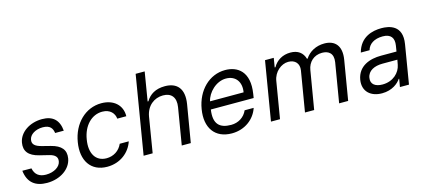

<svg xmlns="http://www.w3.org/2000/svg" viewBox="-57 -1217 3810 1720"><g transform="rotate(-15 1847.5 -357.0)"><path d="M399.1 -402H479.4C470.9 -501.4 417.6 -552.6 316.8 -552.6C201.7 -552.6 105.1 -487.2 89.5 -394.9C76.7 -319.6 113.6 -269.5 210.2 -245.7L296.9 -224.4C350.9 -211.3 372.2 -186.1 365.1 -147.7C358 -100.9 301.1 -62.5 225.1 -62.5C161.9 -62.5 123.6 -92.3 112.2 -150.6L27.7 -151.3C40.5 -38.4 108 11.4 215.2 11.4C339.5 11.4 437.5 -58.2 453.1 -152C465.9 -228.7 426.1 -275.9 332.4 -299.7L254.3 -319.6C193.2 -335.2 167.6 -358 174.7 -399.1C181.8 -446 237.2 -480.1 304 -480.1C373.6 -480.1 393.5 -443.9 399.1 -402Z M774.1 11.4C894.5 11.4 985.4 -62.5 1017 -159.1H933.2C907.3 -99.4 851.9 -63.9 786.9 -63.9C687.1 -63.9 636 -146.3 657.7 -272.7C677.2 -396.3 756.7 -477.3 855.1 -477.3C928.6 -477.3 965.6 -431.8 970.2 -382.1H1054C1056.5 -484.4 981.2 -552.6 866.5 -552.6C718.4 -552.6 600.5 -436.1 573.9 -269.9C546.5 -106.5 620.4 11.4 774.1 11.4Z M1250 -328.1C1267 -423.3 1336.6 -477.3 1419 -477.3C1497.2 -477.3 1536.9 -427.6 1522.7 -340.9L1465.9 0H1549.7L1608 -346.6C1630.7 -487.2 1566.8 -552.6 1456 -552.6C1369.3 -552.6 1313.9 -517 1279.8 -460.2H1272.7L1316.8 -727.3H1233L1112.2 0H1196Z M1929.7 11.4C2051.5 11.4 2143.8 -62.5 2175.4 -159.1H2091.6C2065.7 -99.4 2008.9 -63.9 1942.5 -63.9C1837.4 -63.9 1780.9 -110.8 1801.1 -244.3H2198.2L2203.8 -279.8C2236.5 -483.3 2128.9 -552.6 2014.9 -552.6C1867.5 -552.6 1749.6 -436.1 1722.3 -268.5C1694.2 -100.9 1772.4 11.4 1929.7 11.4ZM1813.2 -316.8C1829.2 -394.2 1910.5 -477.3 2002.1 -477.3C2093.4 -477.3 2140.3 -409.1 2124.3 -316.8Z M2293.3 0H2377.1L2433.9 -340.9C2446.7 -420.5 2514.9 -477.3 2580.3 -477.3C2644.2 -477.3 2681.1 -436.1 2671.2 -373.6L2608.7 0H2693.9L2753.6 -355.1C2764.9 -426.1 2817.5 -477.3 2894.2 -477.3C2953.8 -477.3 2999.3 -446 2986.5 -365.1L2925.4 0H3009.2L3070.3 -365.1C3091.6 -492.9 3032 -552.6 2935.4 -552.6C2857.2 -552.6 2793.3 -517 2756.4 -460.2H2750.7C2733.7 -518.5 2691.1 -552.6 2620 -552.6C2549 -552.6 2490.8 -518.5 2458.1 -460.2H2451L2465.2 -545.5H2384.2Z M3321.7 12.8C3416.9 12.8 3475.1 -38.4 3497.9 -73.9H3502.1L3489.3 0H3573.2L3632.8 -359.4C3661.6 -532.7 3533.4 -552.6 3463.8 -552.6C3381.4 -552.6 3267 -525.6 3230.8 -389.2H3311.8C3326.7 -443.2 3377.1 -478.7 3456.7 -478.7C3533.4 -478.7 3561.4 -436.4 3550.4 -367.9L3541.9 -315.3H3397.7C3296.9 -315.3 3183.9 -279.8 3162.6 -154.8C3145.6 -48.3 3218 12.8 3321.7 12.8ZM3246.4 -150.6C3256.4 -214.5 3318.2 -242.9 3392.8 -242.9H3530.5L3522 -197.4C3508.9 -128.2 3445.3 -62.5 3345.9 -62.5C3279.1 -62.5 3236.5 -92.3 3246.4 -150.6Z"/></g></svg>

Font: Margiela Sans
Style: Italic
Weight: 400
Italic angle: -9.39999°
Designer: Stefan Endress, Andreas Faust
Version: Version 1.100;FEAKit 1.0